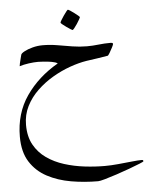

<svg xmlns="http://www.w3.org/2000/svg" viewBox="-63 -518 872 1085"><g transform="rotate(-5 373.0 24.0)"><path d="M713.9 424.8Q713.9 426.8 690.2 436.5Q666.5 446.3 630.4 459.5Q594.2 472.7 556.2 485.4Q518.1 498 488.8 506.3Q459.5 514.6 449.7 514.6Q371.6 514.6 296.6 501.7Q221.7 488.8 161.6 456.8Q101.6 424.8 65.9 368.7Q30.3 312.5 30.3 226.1Q30.3 93.8 98.4 -4.9Q166.5 -103.5 279.8 -168.5Q269 -176.3 246.1 -180.2Q223.1 -184.1 200.9 -185.5Q178.7 -187 169.9 -187Q146 -187 116.5 -182.9Q86.9 -178.7 64 -171.4Q64 -174.8 66.9 -188Q69.8 -201.2 73.5 -215.1Q77.1 -229 78.6 -234.9Q80.1 -242.7 98.9 -252.9Q117.7 -263.2 146 -270.8Q174.3 -278.3 203.1 -278.3Q245.1 -278.3 286.6 -271.2Q328.1 -264.2 369.9 -257.3Q411.6 -250.5 453.1 -250.5Q485.4 -250.5 518.6 -254.4Q551.8 -258.3 587.9 -258.3Q591.8 -258.3 596.2 -257.1Q600.6 -255.9 600.6 -250.5Q600.6 -247.1 592.8 -231.4Q585 -215.8 576.2 -201.4Q567.4 -187 564.5 -187Q540.5 -182.6 506.6 -177.7Q472.7 -172.9 442.4 -168.5Q398.9 -161.6 348.6 -143.8Q298.3 -126 249.3 -97.4Q200.2 -68.8 159.7 -30Q119.1 8.8 95 56.9Q70.8 105 70.8 162.1Q70.8 228.5 96.7 275.1Q122.6 321.8 166.5 352.5Q210.4 383.3 265.6 400.6Q320.8 418 379.9 425Q439 432.1 494.1 432.1Q529.3 432.1 570.3 428.2Q611.3 424.3 647.9 420.4Q684.6 416.5 706.1 416.5Q713.9 416.5 713.9 424.8ZM427.2 -418.5Q427.2 -416 421.1 -405Q415 -394 406.5 -381.1Q397.9 -368.2 390.1 -358.6Q382.3 -349.1 379.4 -349.1Q377.9 -349.1 367.9 -355.5Q357.9 -361.8 345.7 -370.4Q333.5 -378.9 324.5 -386.5Q315.4 -394 315.4 -396.5Q315.4 -399.4 321.8 -410.2Q328.1 -420.9 336.9 -433.8Q345.7 -446.8 353.3 -456.3Q360.8 -465.8 362.8 -465.8Q365.7 -465.8 376 -459.2Q386.2 -452.6 397.9 -443.8Q409.7 -435.1 418.5 -427.5Q427.2 -419.9 427.2 -418.5Z"/></g></svg>

Font: Scheherazade New
Style: Regular
Weight: 400
Designer: SIL International
Foundry: SIL International
Version: Version 4.000